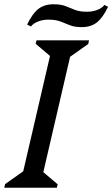

<svg xmlns="http://www.w3.org/2000/svg" viewBox="-45 -879 526 899"><path d="M-25 0 -21 -17 95 -99 55 -39 197 -651 221 -590 122 -674 126 -690H372L368 -673L252 -591L292 -651L150 -39L126 -100L225 -16L221 0ZM338 -752Q304 -752 282 -761Q260 -770 238 -778.5Q216 -787 180 -787Q155 -787 132.5 -778Q110 -769 100 -755L82 -764Q107 -816 135 -837.5Q163 -859 205 -859Q240 -859 261.5 -850.5Q283 -842 305.5 -833Q328 -824 363 -824Q389 -824 411.5 -833Q434 -842 444 -856L461 -847Q436 -795 408 -773.5Q380 -752 338 -752Z"/></svg>

Font: Platypi Light
Style: Italic
Weight: 300
Italic angle: -13°
Designer: David Sargent
Foundry: Bolt Cutter Type
Version: Version 1.200